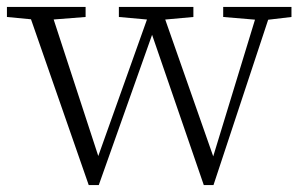

<svg xmlns="http://www.w3.org/2000/svg" viewBox="-24 -528 867 554"><path d="M232 6 53 -508H119L269 -49H249L255 -65L413 -508H440L601 -49H583L587 -63L723 -508H762L592 6H564L404 -459H427L421 -445L261 6ZM-4 -479V-508H223V-479L108 -470H90ZM319 -479V-508H534V-479L435 -470H419ZM620 -479V-508H817V-479L741 -470H727Z"/></svg>

Font: Noto Serif SC
Style: Regular
Weight: 200
Designer: Ryoko NISHIZUKA 西塚涼子 (kana & ideographs); Frank Grießhammer (Latin, Greek & Cyrillic); Wenlong ZHANG 张文龙 (bopomofo); San
Foundry: Adobe
Version: Version 2.001;hotconv 1.1.0;makeotfexe 2.6.0